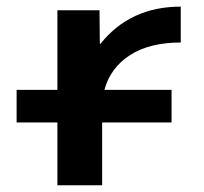

<svg xmlns="http://www.w3.org/2000/svg" viewBox="-20 -550 605 570"><path d="M29.3 -186.5V-283.2H150.4V-519.5H275.4L276.4 -419.9H278.3Q366.2 -530.3 516.6 -530.3V-423.8Q423.8 -423.8 365.7 -386.2Q307.6 -348.6 290 -283.2H489.3V-186.5H283.2V0H150.4V-186.5Z"/></svg>

Font: GenEi M Gothic v2 Bold
Style: Regular
Weight: 700
Version: Version 2.0